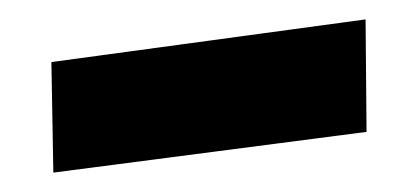

<svg xmlns="http://www.w3.org/2000/svg" viewBox="-20 -348 430 198"><path d="M35 -170 33 -284 357 -328 358 -212Z"/></svg>

Font: Ysabeau SC ExtraBold
Style: Regular
Weight: 800
Designer: Christian Thalmann (Catharsis Fonts)
Version: Version 2.001;gftools[0.9.30]; featfreeze: smcp